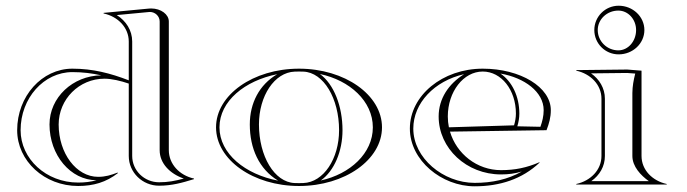

<svg xmlns="http://www.w3.org/2000/svg" viewBox="-20 -645 2402 671"><path d="M40 -190C40 -82.4 135.4 5 253 5C306 5 351 -8 392 -40L391 -42C368 -33 348 -27 323 -27C246.8 -27 185 -109 185 -210C185 -298.3 256.7 -370 345 -370C370.3 -370 401.8 -362.5 430 -352.9V-100C430 -42 478 4 536 4C580 4 616 -6 658 -19V-21C607 -32 570 -72 570 -120V-570C570 -594.5 542.7 -615.4 508.2 -615.4C505.5 -615.4 502.8 -615.3 500 -615L342 -600V-598C393 -587 430 -548 430 -500V-364.3C365.5 -389.1 304.4 -405 233 -405C126.5 -405 40 -308.7 40 -190ZM442 -500C442 -539.2 420.1 -572.2 388.1 -592.3L500.6 -603C501.7 -603.1 502.8 -603.2 503.9 -603.2C522.4 -603.2 538 -588.3 538 -570V-120C538 -74.4 573.6 -37.8 622.3 -21C592.3 -12.8 567.1 -8 536 -8C484.4 -8 442 -48.9 442 -100ZM334.1 -381.7C233.8 -380.4 153 -304 153 -210C153 -102.7 226.4 -15.5 317.3 -15.1C296.7 -9.4 276.2 -7 253 -7C141.1 -7 52 -89.9 52 -190C52 -302.1 133.1 -393 233 -393C268.5 -393 301.8 -388.9 334.1 -381.7Z M1101.1 -14.3C1147.9 -47.5 1177 -115.9 1177 -190C1177 -273.3 1147.1 -350.7 1098.1 -386.3C1202.2 -364.5 1283 -291.4 1283 -200C1283 -109.4 1203.7 -36.7 1101.1 -14.3ZM885 -210C885 -309.7 939 -392.1 1010 -394.7C1015.3 -394.9 1019.7 -395 1025 -395C1030.3 -395 1034.7 -394.9 1040 -394.7C1111.4 -392.1 1165 -300.4 1165 -190C1165 -90.3 1111 -7.9 1040 -5.3C1034.7 -5.1 1030.3 -5 1025 -5C1019.7 -5 1015.3 -5.1 1010 -5.3C938.6 -7.9 885 -99.6 885 -210ZM735 -200C735 -86.8 864.9 5 1025 5C1185.1 5 1315 -86.8 1315 -200C1315 -313.2 1185.1 -405 1025 -405C864.9 -405 735 -313.2 735 -200ZM951.9 -13.7C837.2 -35.5 747 -107.8 747 -200C747 -291.5 835.7 -363.3 948.9 -385.7C886.1 -349 853 -284.5 853 -210C853 -127.2 884.7 -54.3 951.9 -13.7Z M1601.9 -385.8C1547.3 -351.4 1513 -299.9 1513 -238C1513 -126.2 1610.6 -35.4 1730.9 -35.4C1756.9 -35.4 1778.9 -38.3 1803.8 -45.6C1754.8 -17.9 1700.1 -5.9 1638.8 -5.9C1529.1 -5.9 1424.4 -92.5 1424.4 -195.6C1424.4 -284.8 1498.1 -362.2 1601.9 -385.8ZM1905 -260C1905 -340 1799.5 -405 1667 -405C1526.4 -405 1412.4 -311.2 1412.4 -195.6C1412.4 -84.3 1523.7 6.1 1638.8 6.1C1726.8 6.1 1805 -19 1866 -77L1865 -78C1821 -59 1780.3 -50.4 1730.9 -50.4C1646.8 -50.4 1575.4 -107.5 1552.6 -185L1890 -190C1899.1 -213.7 1905 -234.8 1905 -260ZM1728.9 -387.9C1812.8 -373.5 1880 -323.9 1880 -260C1880 -239.4 1875.3 -220.3 1868.6 -201.9L1788 -203.6C1792.2 -217.5 1795 -232.9 1795 -248C1795 -308.3 1769.3 -360.7 1728.9 -387.9ZM1548.8 -200.1C1546.3 -212.3 1545 -225 1545 -238C1545 -324.7 1599.7 -395 1667 -395C1732.1 -395 1783 -330.8 1783 -248C1783 -234.5 1780.4 -220.1 1776.5 -207Z M2069 -540C2069 -577.5 2101.3 -608 2141 -608C2175.2 -608 2203 -577.5 2203 -540C2203 -500.8 2175.2 -469 2141 -469C2101.3 -469 2069 -500.8 2069 -540ZM2057 -540C2057 -493 2095 -455 2142 -455C2191.7 -455 2232 -493.1 2232 -540C2232 -586.9 2191.7 -625 2142 -625C2095.1 -625 2057 -586.9 2057 -540ZM2082 -100C2082 -51 2044 -13 1994 -2V0H2310V-2C2260 -13 2222 -51 2222 -100V-398L2172 -402L1994 -400V-398C2044 -387 2082 -349 2082 -300ZM2094 -100V-300C2094 -337.4 2074 -368.7 2045.7 -388.6L2171.6 -390L2200 -387.9C2194.1 -364.4 2190.3 -344.1 2190 -320V-100C2190 -63 2219.6 -31.8 2247.5 -12H2046.5C2075.6 -32.7 2094 -63.3 2094 -100Z"/></svg>

Font: Sortefax
Style: Medium
Weight: 500
Designer: gluk
Foundry: gluk
Version: Version 0.261